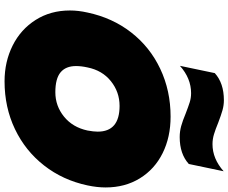

<svg xmlns="http://www.w3.org/2000/svg" viewBox="-100 -888 1003 843"><g transform="rotate(90 401.5 -466.5)"><path d="M479 -780Q448 -792 429 -798Q410 -804 389 -804Q324 -804 269 -755L301 -908Q345 -948 420 -948Q442 -948 463.5 -942Q485 -936 519 -923Q548 -911 569.5 -904.5Q591 -898 613 -898Q677 -898 732 -947L700 -794Q656 -754 582 -754Q557 -754 533.5 -760.5Q510 -767 479 -780ZM26 -272Q26 -309 35 -349Q58 -458 122 -540.5Q186 -623 282 -668.5Q378 -714 492 -714Q582 -714 652.5 -679Q723 -644 763 -579Q803 -514 803 -429Q803 -391 794 -349Q771 -241 706.5 -158.5Q642 -76 546.5 -30.5Q451 15 337 15Q251 15 180 -20.5Q109 -56 67.5 -121.5Q26 -187 26 -272ZM553 -349Q558 -376 558 -394Q558 -490 445 -490Q384 -490 336.5 -452Q289 -414 276 -349Q270 -322 270 -299Q270 -254 297.5 -231Q325 -208 385 -208Q445 -208 492 -246Q539 -284 553 -349Z"/></g></svg>

Font: Prompt Black
Style: Italic
Weight: 900
Italic angle: -12°
Designer: Katatrad Team
Foundry: CadsonDemak
Version: Version 1.001